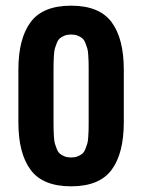

<svg xmlns="http://www.w3.org/2000/svg" viewBox="-20 -654 506 683"><path d="M45.4 -218.8V-406.2Q45.4 -516.6 88.9 -575.2Q132.3 -633.8 232.9 -633.8Q333.5 -633.8 377 -575.2Q420.4 -516.6 420.4 -406.2V-218.8Q420.4 -108.4 377 -49.8Q333.5 8.8 232.9 8.8Q132.3 8.8 88.9 -49.8Q45.4 -108.4 45.4 -218.8ZM170.4 -406.2V-218.8Q170.4 -200.7 170.7 -191.7Q170.9 -182.6 171.9 -167Q172.9 -151.4 175.3 -143.1Q177.7 -134.8 182.1 -123.8Q186.5 -112.8 193.1 -107.2Q199.7 -101.6 209.7 -97.7Q219.7 -93.8 232.9 -93.8Q246.1 -93.8 256.1 -97.7Q266.1 -101.6 272.7 -107.2Q279.3 -112.8 283.7 -123.8Q288.1 -134.8 290.5 -143.1Q293 -151.4 293.9 -167Q294.9 -182.6 295.2 -191.7Q295.4 -200.7 295.4 -218.8V-406.2Q295.4 -424.3 295.2 -433.3Q294.9 -442.4 293.9 -458Q293 -473.6 290.5 -481.9Q288.1 -490.2 283.7 -501.2Q279.3 -512.2 272.7 -517.8Q266.1 -523.4 256.1 -527.3Q246.1 -531.2 232.9 -531.2Q219.7 -531.2 209.7 -527.3Q199.7 -523.4 193.1 -517.8Q186.5 -512.2 182.1 -501.2Q177.7 -490.2 175.3 -481.9Q172.9 -473.6 171.9 -458Q170.9 -442.4 170.7 -433.3Q170.4 -424.3 170.4 -406.2Z"/></svg>

Font: OswaldRegular
Style: Regular
Weight: 400
Designer: vernon adams
Foundry: vernon adams
Version: Version 1.000